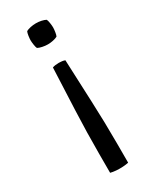

<svg xmlns="http://www.w3.org/2000/svg" viewBox="-182 -548 642 794"><g transform="rotate(-30 138.5 -151.0)"><path d="M169 -304Q173 -202.5 177.5 -102Q182 -1.5 182 100V192.5Q171 195 155.2 196Q139.5 197 123.5 195.8Q107.5 194.5 96.5 191.5V99.5Q96.5 -1.5 100.8 -102.2Q105 -203 109.5 -304Q116 -306.5 123.8 -307.5Q131.5 -308.5 139.5 -308.5Q147 -308.5 154.8 -307.5Q162.5 -306.5 169 -304ZM139.5 -397Q127 -397 113.8 -399.8Q100.5 -402.5 92.5 -407Q89.5 -412.5 87.5 -425.8Q85.5 -439 85.5 -447.5Q85.5 -456 87.5 -469Q89.5 -482 92.5 -487.5Q100.5 -492 113.8 -494.8Q127 -497.5 139.5 -497.5Q152.5 -497.5 165.2 -494.8Q178 -492 186 -487.5Q189 -482 191 -469Q193 -456 193 -447.5Q193 -439 191 -425.8Q189 -412.5 186 -407Q178 -402.5 165.2 -399.8Q152.5 -397 139.5 -397Z"/></g></svg>

Font: Signika Light
Style: Regular
Weight: 300
Designer: Anna Giedry
Foundry: Anna Giedry
Version: Version 2.000